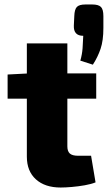

<svg xmlns="http://www.w3.org/2000/svg" viewBox="-20 -825 482 858"><path d="M281 -631V-171Q281 -149 292 -139Q303 -129 329 -129H387L407 -10Q387 -2 358.5 3Q330 8 301 10.5Q272 13 251 13Q181 13 140.5 -23.5Q100 -60 100 -125V-631ZM410 -497V-384H14V-492L110 -497ZM392 -805Q420 -805 431 -794Q442 -783 442 -753V-700Q442 -644 429.5 -607Q417 -570 395 -536L339 -554Q347 -582 349 -609Q351 -636 352 -665Q308 -665 310 -711L312 -753Q313 -783 323.5 -794Q334 -805 362 -805Z"/></svg>

Font: Exo 2 ExtraBold
Style: Regular
Weight: 800
Designer: Natanael Gama
Foundry: Natanael Gama
Version: Version 2.010